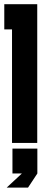

<svg xmlns="http://www.w3.org/2000/svg" viewBox="-20 -667 214 896"><path d="M0 -647.5H153.8V0H36.1V-529.8H0ZM38.1 26.4H154.3V142.6L110.8 208.5H11.2L82 142.6H38.1Z"/></svg>

Font: Sangha Kali
Style: Regular
Weight: 400
Designer: Seslavinskaya Anna
Foundry: Popkern
Version: Version 2.000;PS 002.000;hotconv 1.0.88;makeotf.lib2.5.64775